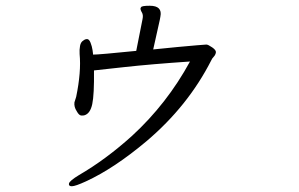

<svg xmlns="http://www.w3.org/2000/svg" viewBox="-20 -593 1040 668"><path d="M304 -403Q325 -403 454 -416L476 -527Q479 -541 473.5 -550Q468 -559 469 -565L471 -568Q473 -573 501 -573Q546 -573 538 -535L536 -524L513 -421Q558 -426 598.5 -429.5Q639 -433 665.5 -435.5Q692 -438 698 -438Q704 -438 718.5 -428Q733 -418 731 -409.5Q729 -401 723.5 -395.5Q718 -390 715 -383Q634 -224 490 -102Q377 -7 279 38Q242 55 230 55Q218 55 220 45.5Q222 36 255 16Q348 -38 439 -120Q561 -232 641 -379Q507 -370 412 -359.5Q317 -349 307 -348Q308 -264 301 -231Q294 -198 274 -192Q272 -191 263.5 -191Q255 -191 247 -206Q237 -221 239 -237L245 -256Q263 -343 257 -405Q256 -420 258.5 -433.5Q261 -447 270 -452Q276 -457 283 -457Q290 -457 295 -444.5Q300 -432 302 -418.5Q304 -405 304 -403Z"/></svg>

Font: LXGW Bright GB
Style: Italic
Weight: 400
Italic angle: -12°
Designer: Christian Thalmann (Catharsis Fonts)
Foundry: LXGW / Christian Thalmann (Catharsis Fonts) / Fontworks Inc.
Version: Version 5.510